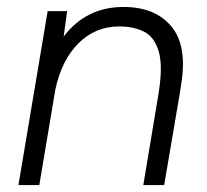

<svg xmlns="http://www.w3.org/2000/svg" viewBox="-20 -532 594 552"><path d="M33 0 117 -500H173L163 -427Q228 -512 335 -512Q427 -512 473.5 -455Q520 -398 500 -284L496 -258L452 0H392L435 -258Q449 -341 436.5 -383.5Q424 -426 394 -441Q364 -456 323 -456Q254 -456 205.5 -407.5Q157 -359 139 -274L93 0Z"/></svg>

Font: Figtree Light
Style: Italic
Weight: 300
Italic angle: -9.5°
Foundry: Erik Kennedy
Version: Version 2.001; ttfautohint (v1.8.4.7-5d5b);gftools[0.9.27]